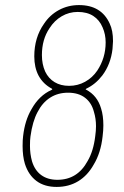

<svg xmlns="http://www.w3.org/2000/svg" viewBox="-20 -728 488 756"><path d="M387 -234Q387 -214 384 -191Q377 -126 349 -80Q325 -37 288 -14.5Q251 8 203 8Q155 8 123.5 -15.5Q92 -39 78 -83Q69 -113 69 -153Q69 -178 71 -192Q78 -254 104 -298Q134 -352 183 -374Q188 -376 184 -379Q150 -397 132 -430Q115 -462 115 -506Q115 -580 153 -634Q176 -669 212 -688.5Q248 -708 291 -708Q379 -708 412 -635Q425 -608 425 -566Q425 -557 423 -535Q416 -475 383 -431Q356 -396 320 -379Q318 -378 317.5 -377Q317 -376 319 -375Q363 -352 378 -301Q387 -273 387 -234ZM252 -390Q286 -390 315 -406Q344 -422 363 -450Q396 -500 396 -561Q396 -593 384 -620Q372 -649 347.5 -665Q323 -681 286 -681Q252 -681 223 -664Q194 -647 175 -617Q145 -573 145 -511Q145 -475 158 -446Q171 -419 195 -404.5Q219 -390 252 -390ZM355 -192Q358 -213 358 -231Q358 -261 350 -287Q341 -323 315 -343Q289 -363 248 -363Q208 -363 177.5 -343.5Q147 -324 128 -287Q108 -250 100 -191Q98 -178 98 -154Q98 -122 106 -93Q117 -57 142.5 -38.5Q168 -20 206 -20Q285 -20 325 -94Q348 -133 355 -192Z"/></svg>

Font: Barlow Semi Condensed Thin
Style: Italic
Weight: 250
Width: 4
Italic angle: -7°
Designer: Jeremy Tribby
Foundry: Tribby Type
Version: Version 1.408